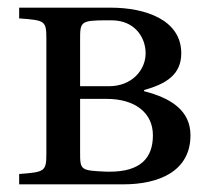

<svg xmlns="http://www.w3.org/2000/svg" viewBox="-20 -481 563 501"><path d="M30 0H302C393 0 477 -33 477 -128C477 -192 427 -225 356 -243V-246C413 -262 453 -286 453 -342C453 -430 358 -461 269 -461H30V-433C98 -428 101 -427 101 -379V-82C101 -34 98 -32 30 -27ZM189 -85V-223H258C332 -223 379 -187 379 -128C379 -68 346 -33 266 -33H259C189 -36 189 -37 189 -85ZM189 -256V-376C189 -424 189 -428 259 -428H271C332 -428 360 -383 360 -342C360 -299 325 -256 264 -256Z"/></svg>

Font: erewhon
Style: Regular
Weight: 400
Version: Version 1.0.0